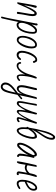

<svg xmlns="http://www.w3.org/2000/svg" viewBox="1714 -2722 1426 4893"><g transform="rotate(90 2426.5 -276.0)"><path d="M283 -21 332 -313Q341 -367 341 -396Q341 -444 314 -444Q293 -444 252.5 -377.5Q212 -311 172 -227.5Q132 -144 118 -104L104 -71Q95 -46 91 -39Q73 0 55 0Q45 0 42.5 -4.5Q40 -9 40 -24Q40 -39 79.5 -255Q119 -471 125 -482Q131 -494 135.5 -497Q140 -500 153 -500Q165 -500 172.5 -491Q180 -482 180 -473Q180 -463 178 -458Q178 -456 168 -425Q144 -360 123 -236L113 -177Q130 -213 138 -233Q166 -298 189.5 -347Q213 -396 242 -438Q286 -501 324 -501Q391 -501 391 -393Q391 -360 383.5 -314Q376 -268 359 -186L354 -160Q341 -88 339 -41L333 -14Q333 -2 329.5 2Q326 6 311 6Q295 6 288 0Q281 -6 283 -21Z M403 390Q433 276 455 162L485 5L515 -152L523 -194Q563 -402 577 -472V-494Q577 -504 586 -513Q595 -522 607 -522Q618 -522 624 -513.5Q630 -505 630 -495Q630 -481 625 -466L621 -453Q619 -445 619 -442L605 -370Q677 -507 759 -507Q802 -507 821.5 -481.5Q841 -456 841 -405Q841 -309 814 -214Q787 -119 736 -54Q684 13 612 13Q584 13 567.5 1.5Q551 -10 541 -38L529 21Q505 131 494 187Q470 309 448 390Q439 410 420 410Q405 410 403 390ZM716 -100Q772 -185 790 -323Q795 -366 795 -397Q795 -462 763 -462Q731 -462 690 -416Q634 -353 598 -264.5Q562 -176 562 -111Q562 -34 619 -34Q671 -34 716 -100Z M894 -130Q894 -221 924.5 -306.5Q955 -392 1008 -448Q1059 -505 1123 -505Q1215 -505 1215 -365Q1215 -295 1192 -222Q1169 -149 1132.5 -92Q1096 -35 1057 -10Q1027 9 997 9Q945 9 919.5 -32Q894 -73 894 -130ZM1139 -224Q1166 -304 1166 -360Q1166 -418 1159 -432Q1153 -447 1144 -453Q1135 -459 1116 -459Q1095 -459 1072 -443Q1026 -414 992 -343Q939 -237 939 -137Q939 -69 978 -43Q992 -36 1005 -36Q1036 -36 1074.5 -90Q1113 -144 1139 -224Z M1275 -109Q1275 -197 1307.5 -291Q1340 -385 1393 -448Q1446 -511 1505 -511Q1548 -511 1561 -480Q1564 -475 1566 -469.5Q1568 -464 1570 -459Q1575 -445 1580 -443Q1584 -433 1584 -428Q1584 -419 1575.5 -411Q1567 -403 1557 -403Q1536 -403 1530 -434Q1524 -465 1497 -465Q1461 -465 1421 -409.5Q1381 -354 1352 -269Q1324 -189 1324 -126Q1324 -37 1389 -37Q1422 -37 1450 -68Q1453 -72 1461 -81.5Q1469 -91 1476 -95.5Q1483 -100 1489 -100Q1508 -100 1508 -83Q1508 -63 1489 -40.5Q1470 -18 1440 -3Q1410 12 1378 12Q1330 12 1302.5 -23.5Q1275 -59 1275 -109Z M1562 -64Q1560 -67 1560 -77Q1560 -86 1568 -94.5Q1576 -103 1586 -103Q1595 -103 1603 -92Q1603 -31 1661 -31Q1704 -31 1747 -74.5Q1790 -118 1826 -189Q1858 -251 1873 -302L1881 -328Q1892 -365 1904.5 -402.5Q1917 -440 1930 -467Q1947 -502 1964 -502Q1982 -502 1982 -483Q1982 -466 1963 -412Q1942 -349 1928 -262.5Q1914 -176 1914 -90Q1914 -41 1934 -35L1946 -34Q1961 -34 1972 -41Q1975 -42 1986 -51Q1988 -53 2002 -64.5Q2016 -76 2026 -76Q2044 -76 2044 -57Q2044 -45 2026 -29Q2008 -13 1983 -2Q1958 9 1937 9Q1873 9 1873 -130Q1873 -157 1878 -204Q1842 -111 1778.5 -49.5Q1715 12 1653 12Q1617 12 1596 -5.5Q1575 -23 1562 -64Z M2083 307Q2083 248 2114 196.5Q2145 145 2203 96Q2225 76 2304 17L2353 -20L2358 -43L2365 -74Q2370 -98 2372 -106L2378 -133Q2360 -78 2318.5 -35Q2277 8 2239 8Q2199 8 2175 -22.5Q2151 -53 2151 -106Q2151 -190 2199 -371Q2223 -461 2223 -468L2221 -480Q2220 -487 2234 -497Q2248 -507 2257 -507Q2277 -507 2277 -487Q2277 -467 2240 -319Q2203 -171 2203 -118Q2203 -66 2216 -53Q2228 -40 2246 -40Q2284 -40 2327 -104Q2361 -154 2387.5 -238.5Q2414 -323 2437 -417L2442 -437Q2453 -482 2461 -493Q2469 -505 2483 -505Q2494 -505 2498.5 -499.5Q2503 -494 2501 -488Q2486 -414 2452 -271Q2421 -141 2408 -62Q2405 -60 2443 -94Q2463 -114 2473 -122Q2483 -130 2492 -130Q2509 -130 2509 -113Q2509 -101 2501 -93Q2461 -57 2397 -7Q2347 255 2307 334Q2285 378 2242 404Q2220 417 2191 417Q2158 417 2133.5 400Q2109 383 2096 357.5Q2083 332 2083 307ZM2254 324Q2273 294 2295 228L2308 179L2318 140L2341 38L2324 53Q2289 83 2255 110Q2134 208 2134 297Q2134 338 2161 360Q2171 369 2191 369Q2226 369 2254 324Z M2965 -35Q2965 -46 2978 -93L2997 -158L3003 -178L3013 -210Q3024 -246 3027 -260Q2941 -101 2895 -46Q2849 8 2824 8Q2800 8 2790.5 -6Q2781 -20 2781 -46Q2781 -113 2797 -220Q2739 -108 2695 -50Q2651 8 2616 8Q2567 8 2559 -31Q2557 -49 2557 -63Q2557 -96 2564 -133L2569 -161Q2590 -248 2599 -311Q2617 -428 2628 -483Q2631 -492 2639.5 -499.5Q2648 -507 2655 -507Q2671 -507 2674 -490Q2601 -119 2601 -60Q2601 -40 2615 -40Q2653 -40 2704 -120Q2768 -223 2822 -378Q2839 -431 2844 -453Q2854 -489 2858 -495Q2861 -502 2877 -507Q2897 -507 2897 -482Q2897 -457 2879 -400Q2833 -182 2827 -131Q2821 -85 2821 -67Q2821 -51 2824 -45.5Q2827 -40 2838 -40Q2882 -40 3001 -282Q3053 -388 3069 -435Q3082 -474 3090 -490Q3098 -505 3111 -505Q3125 -505 3129 -500Q3133 -495 3133 -481Q3128 -461 3118 -431L3097 -361L3073 -280Q3028 -128 3017 -84L3010 -59Q3009 -59 3009 -51Q3009 -38 3025 -38Q3041 -38 3053 -51Q3067 -63 3076 -63Q3095 -63 3095 -42Q3095 -22 3067.5 -6.5Q3040 9 3011 9Q2965 9 2965 -35Z M3223 -141Q3223 -189 3227 -239Q3212 -241 3212 -256Q3212 -259 3214 -267L3234 -302Q3256 -458 3322 -711Q3369 -881 3433 -947Q3454 -969 3473 -969Q3542 -969 3542 -885Q3542 -780 3449 -645Q3423 -606 3377 -540Q3329 -472 3304 -416Q3299 -405 3290 -401L3287 -382Q3384 -506 3462 -506Q3493 -506 3506 -473.5Q3519 -441 3519 -398Q3519 -328 3488.5 -230.5Q3458 -133 3414 -69Q3358 10 3299 10Q3279 10 3261.5 -11Q3244 -32 3233.5 -67Q3223 -102 3223 -141ZM3347 -564Q3375 -606 3385 -622L3402 -647Q3493 -789 3493 -866Q3493 -891 3490 -903Q3487 -916 3475 -916Q3453 -916 3423 -856Q3364 -739 3311 -507ZM3447 -256Q3471 -345 3471 -386Q3471 -430 3466 -439Q3461 -450 3441 -450Q3405 -450 3364.5 -408.5Q3324 -367 3274 -286Q3268 -229 3268 -180Q3268 -39 3309 -39Q3346 -39 3383.5 -101Q3421 -163 3447 -256Z M3895 -75Q3895 -137 3928 -285Q3903 -231 3863.5 -174.5Q3824 -118 3786 -75Q3748 -32 3730 -19Q3705 0 3675 0Q3618 0 3618 -72Q3618 -142 3671 -246.5Q3724 -351 3797 -428Q3870 -504 3915 -504Q3961 -504 3967 -464Q3970 -452 3970 -438Q3975 -441 3981 -441Q4004 -441 4004 -419V-415L3992 -371Q3978 -321 3963 -223Q3948 -125 3948 -60L3958 -54Q3982 -39 3982 -24Q3982 -14 3975 -6Q3968 2 3957 2Q3934 2 3914.5 -22.5Q3895 -47 3895 -75ZM3701 -59Q3803 -146 3882 -300Q3927 -385 3931 -401Q3933 -419 3933 -423Q3933 -433 3928 -441Q3923 -449 3915 -449Q3905 -449 3889 -440Q3849 -419 3794.5 -351Q3740 -283 3705 -207Q3668 -130 3668 -70Q3668 -52 3683 -52Q3694 -52 3701 -59Z M4348 -43Q4348 -68 4361 -129L4384 -250Q4311 -195 4249 -195Q4204 -195 4180 -219Q4178 -209 4176.5 -199Q4175 -189 4173 -179Q4169 -146 4163 -112Q4145 7 4109 7Q4094 7 4091 -14Q4100 -92 4135.5 -256.5Q4171 -421 4186 -479Q4189 -489 4197.5 -496Q4206 -503 4215 -503Q4227 -503 4232 -486Q4232 -470 4214 -382Q4200 -315 4192 -267Q4214 -242 4261 -242Q4307 -242 4362 -288Q4379 -303 4394 -320L4409 -387Q4426 -460 4446 -488Q4456 -504 4473 -504Q4490 -504 4490 -485V-480Q4435 -291 4421 -206Q4408 -133 4404 -91Q4401 -58 4400 -55L4399 -42Q4399 -36 4404 -36Q4408 -36 4411 -39Q4416 -42 4427 -42Q4444 -42 4444 -24Q4444 11 4405 11Q4377 11 4362.5 -4Q4348 -19 4348 -43Z M4583 -33Q4562 -72 4562 -127Q4562 -223 4591 -309.5Q4620 -396 4670 -455Q4718 -511 4775 -511Q4805 -511 4822.5 -486.5Q4840 -462 4840 -427Q4840 -366 4808.5 -321Q4777 -276 4724 -246Q4678 -219 4612 -192L4610 -120Q4610 -36 4661 -36Q4684 -36 4709 -47.5Q4734 -59 4761 -75Q4774 -82 4782 -82Q4799 -82 4799 -64Q4799 -51 4774.5 -33Q4750 -15 4717 -2.5Q4684 10 4662 10Q4630 10 4612 -0.5Q4594 -11 4583 -33ZM4660 -261Q4674 -267 4700 -281Q4747 -307 4770.5 -341Q4794 -375 4794 -425Q4794 -464 4761 -464Q4732 -464 4693 -411Q4652 -358 4627 -272Q4620 -248 4620 -240Q4629 -245 4660 -261Z"/></g></svg>

Font: Bad Script
Style: Regular
Weight: 400
Italic angle: -10°
Designer: Roman Shchyukin (Gaslight Type Foundry), Cyreal (Charset Expansion)
Foundry: Gaslight
Version: Version 2.000